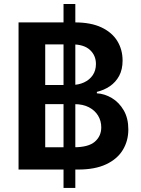

<svg xmlns="http://www.w3.org/2000/svg" viewBox="-20 -838 697 949"><path d="M294 90.9V-818.2H352.3V90.9ZM71.7 0V-727.3H350.1Q429 -727.3 481.4 -702.6Q533.7 -677.9 559.8 -635.3Q585.9 -592.7 585.9 -538.7Q585.9 -494.3 568.9 -462.9Q551.8 -431.5 523.1 -411.9Q494.3 -392.4 458.8 -383.9V-376.8Q497.5 -374.6 533.2 -353.2Q568.9 -331.7 591.6 -292.6Q614.3 -253.6 614.3 -198.2Q614.3 -141.7 587 -96.8Q559.7 -51.8 504.6 -25.9Q449.6 0 366.1 0ZM203.5 -110.1H345.2Q416.9 -110.1 448.7 -137.6Q480.5 -165.1 480.5 -208.5Q480.5 -240.8 464.5 -266.9Q448.5 -293 419 -308.1Q389.6 -323.2 348.7 -323.2H203.5ZM203.5 -418H333.8Q367.9 -418 395.2 -430.6Q422.6 -443.2 438.4 -466.4Q454.2 -489.7 454.2 -521.7Q454.2 -563.9 424.5 -591.3Q394.9 -618.6 336.6 -618.6H203.5Z"/></svg>

Font: InterMG SemiBold
Style: Regular
Weight: 600
Designer: Rasmus Andersson
Foundry: rsms
Version: Version 3.019;December 26, 2023;FontCreator 15.0.0.2955 64-b